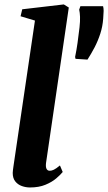

<svg xmlns="http://www.w3.org/2000/svg" viewBox="-20 -837 488 868"><path d="M188 -99.5Q186 -82 190.5 -73.5Q195 -65 205 -65Q213.5 -65 223.5 -69.8Q233.5 -74.5 251 -89L263.5 -59.5Q253.5 -47 234.2 -30.5Q215 -14 185.5 -1.8Q156 10.5 115.5 10.5Q96.5 10.5 78.5 4Q60.5 -2.5 49 -17Q37.5 -31.5 37.5 -55Q37.5 -60.5 38.5 -67.8Q39.5 -75 40.5 -82.8Q41.5 -90.5 42.5 -96.5L138 -744L73 -763.5L80.5 -795L268.5 -817L291 -803ZM375.5 -567.5 321.5 -571 319.5 -579.5Q326 -610.5 330.5 -642.8Q335 -675 339.5 -713.5Q342.5 -740.5 341.8 -760.5Q341 -780.5 338 -793.5L343.5 -809H446Q448.5 -799.5 448.5 -787.8Q448.5 -776 446.5 -752.5Q444 -717.5 433.5 -685Q423 -652.5 407.8 -623.2Q392.5 -594 375.5 -567.5Z"/></svg>

Font: Merriweather 60pt ExtraBold
Style: Italic
Weight: 800
Italic angle: -7.8°
Version: Version 2.101